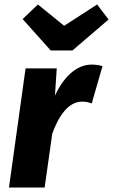

<svg xmlns="http://www.w3.org/2000/svg" viewBox="-20 -836 504 856"><path d="M437 -541C422 -546 406 -548 388 -548C332 -548 271 -508 225 -410L233 -531H94L20 0H179L213 -240C252 -346 298 -382 346 -383C362 -383 375 -380 389 -375ZM266 -721 149 -816 81 -751 206 -611H303L464 -749L413 -816Z"/></svg>

Font: Fira Sans OT
Style: Bold Italic
Weight: 700
Italic angle: -8°
Designer: Carrois Corporate & Edenspiekermann
Foundry: Carrois Corporate GbR & Edenspiekermann AG
Version: Version 2.001